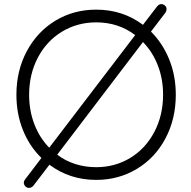

<svg xmlns="http://www.w3.org/2000/svg" viewBox="-20 -855 931 936"><path d="M716 -701Q773 -644 805 -565Q837 -486 837 -393Q837 -275 786.5 -180Q736 -85 647 -31.5Q558 22 449 22Q320 22 221 -52L143 50Q134 61 121 61Q111 61 103.5 53Q96 45 96 35Q96 28 102 20L182 -85Q124 -141 92 -220.5Q60 -300 60 -393Q60 -511 111 -606Q162 -701 250.5 -754.5Q339 -808 449 -808Q578 -808 677 -734L746 -824Q755 -835 767 -835Q776 -835 784 -828Q792 -821 792 -811Q792 -802 787 -794ZM220 -135 639 -684Q557 -746 449 -746Q357 -746 282 -700.5Q207 -655 164.5 -574Q122 -493 122 -393Q122 -316 147.5 -249.5Q173 -183 220 -135ZM775 -393Q775 -470 749.5 -536Q724 -602 677 -650L259 -101Q298 -71 346.5 -55.5Q395 -40 449 -40Q541 -40 615.5 -85.5Q690 -131 732.5 -212Q775 -293 775 -393Z"/></svg>

Font: Tsukimi Rounded
Style: Regular
Weight: 400
Designer: Takashi Funayama
Foundry: Takashi Funayama
Version: Version 1.032; ttfautohint (v1.8.3)